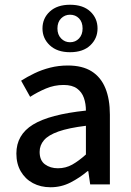

<svg xmlns="http://www.w3.org/2000/svg" viewBox="-20 -777 551 809"><path d="M193 12Q151 12 118.5 -5.5Q86 -23 67.5 -55Q49 -87 49 -130Q49 -209 119 -252Q189 -295 342 -311Q342 -340 333.5 -364.5Q325 -389 304.5 -404Q284 -419 248 -419Q209 -419 173.5 -404Q138 -389 107 -369L69 -437Q94 -453 125 -468Q156 -483 191.5 -492Q227 -501 266 -501Q327 -501 366 -476.5Q405 -452 424 -405.5Q443 -359 443 -294V0H360L352 -56H349Q316 -28 277 -8Q238 12 193 12ZM224 -68Q257 -68 284.5 -83.5Q312 -99 342 -126V-247Q269 -238 226.5 -223Q184 -208 165.5 -186.5Q147 -165 147 -137Q147 -101 169.5 -84.5Q192 -68 224 -68ZM275 -557Q221 -557 190 -586Q159 -615 159 -657Q159 -700 190 -728.5Q221 -757 275 -757Q330 -757 360.5 -728.5Q391 -700 391 -657Q391 -615 360.5 -586Q330 -557 275 -557ZM275 -599Q298 -599 313 -615Q328 -631 328 -657Q328 -684 313 -699.5Q298 -715 275 -715Q253 -715 237.5 -699.5Q222 -684 222 -657Q222 -631 237.5 -615Q253 -599 275 -599Z"/></svg>

Font: Assistant ExtraLight SemiBold
Style: Regular
Weight: 600
Version: Version 3.000